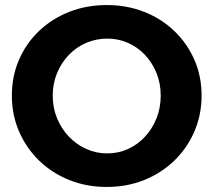

<svg xmlns="http://www.w3.org/2000/svg" viewBox="-20 -730 846 761"><path d="M403 -710Q483 -710 551.5 -683Q620 -656 671 -607Q722 -558 750.5 -493Q779 -428 779 -351Q779 -275 750.5 -209Q722 -143 671 -93.5Q620 -44 551.5 -16.5Q483 11 403 11Q323 11 254.5 -16.5Q186 -44 135 -93.5Q84 -143 55.5 -209Q27 -275 27 -351Q27 -428 55.5 -493.5Q84 -559 135 -607.5Q186 -656 254.5 -683Q323 -710 403 -710ZM405 -577Q361 -577 321.5 -560Q282 -543 252.5 -512Q223 -481 206 -440Q189 -399 189 -351Q189 -303 206 -261.5Q223 -220 253 -188.5Q283 -157 322 -139.5Q361 -122 405 -122Q449 -122 487.5 -139.5Q526 -157 555 -188.5Q584 -220 600.5 -261.5Q617 -303 617 -351Q617 -399 600.5 -440Q584 -481 555 -512Q526 -543 487.5 -560Q449 -577 405 -577Z"/></svg>

Font: Alexandria SemiBold
Style: Regular
Weight: 600
Designer: Mohamed Gaber
Foundry: Kief Type Foundry
Version: Version 5.100